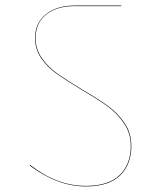

<svg xmlns="http://www.w3.org/2000/svg" viewBox="-20 -689 586 690"><path d="M87 -94 89 -96Q184 -21 289 -21Q370 -21 410 -60Q450 -99 450 -164Q450 -210 425.5 -246Q401 -282 365.5 -307.5Q330 -333 272 -367Q216 -401 183.5 -424Q151 -447 128.5 -479Q106 -511 106 -552Q106 -607 145.5 -638Q185 -669 246 -669H416V-667H246Q185 -667 146.5 -637Q108 -607 108 -552Q108 -512 130.5 -480Q153 -448 185.5 -425Q218 -402 274 -368Q332 -334 367.5 -308.5Q403 -283 427.5 -247Q452 -211 452 -164Q452 -98 411.5 -58.5Q371 -19 289 -19Q186 -19 87 -94Z"/></svg>

Font: FiraGO Two
Style: Regular
Weight: 100
Designer: bBox Type
Foundry: bBox Type GmbH
Version: Version 1.001